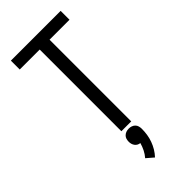

<svg xmlns="http://www.w3.org/2000/svg" viewBox="-301 -797 1102 1102"><g transform="rotate(-45 250.0 -246.0)"><path d="M210 0H290V-663H452V-735H48V-663H210ZM240 243Q256 226 268 206Q280 186 288 164Q296 142 299.5 119Q303 96 303 73Q303 62 300 51.5Q297 41 289.5 33.5Q282 26 271.5 22.5Q261 19 250 19Q239 19 229 22.5Q219 26 211 33.5Q203 41 200 51.5Q197 62 197 73Q197 82 199.5 91Q202 100 207.5 107.5Q213 115 221 119.5Q229 124 239 125Q239 125 239 125Q239 125 239 125Q233 147 222.5 168Q212 189 197 206Z"/></g></svg>

Font: Iosevka SS09
Style: Regular
Weight: 400
Monospace: yes
Designer: Belleve Invis
Foundry: Belleve Invis
Version: Version 5.2.1; ttfautohint (v1.8.3)